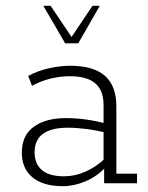

<svg xmlns="http://www.w3.org/2000/svg" viewBox="-20 -630 509 660"><path d="M196 10Q128 10 91.5 -20.5Q55 -51 55 -105Q55 -165 96.5 -194.5Q138 -224 206 -224Q242 -224 277 -219Q312 -214 351 -204L336 -196V-269Q336 -319 307.5 -343.5Q279 -368 220 -368Q188 -368 154.5 -360Q121 -352 90 -335L77 -369Q110 -387 149 -395.5Q188 -404 221 -404Q301 -404 340.5 -369.5Q380 -335 380 -264V-33H451V0H338V-60L344 -56Q313 -23 273.5 -6.5Q234 10 196 10ZM200 -24Q238 -24 274 -40Q310 -56 342 -86L336 -70V-186L352 -172Q313 -182 278 -186.5Q243 -191 213 -191Q158 -191 128.5 -170.5Q99 -150 99 -106Q99 -67 124 -45.5Q149 -24 200 -24ZM204 -481 129 -610H154L226 -503L298 -610H323L249 -481Z"/></svg>

Font: Rokkitt ExtraLight
Style: Regular
Weight: 250
Version: Version 3.103